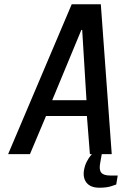

<svg xmlns="http://www.w3.org/2000/svg" viewBox="-20 -720 570 897"><path d="M18 0 315 -700H451L502 0H400L386 -178H195L120 0ZM224 -252H384L364 -580H360ZM445 157Q404 157 385.5 135Q367 113 372 77Q376 53 385.5 35Q395 17 403.5 7Q412 -3 412 -3H456L448 42Q442 73 453 86.5Q464 100 495 100H530L523 142Q523 142 501 149.5Q479 157 445 157Z"/></svg>

Font: Cuprum Medium
Style: Italic
Weight: 500
Italic angle: -10°
Version: Version 3.000